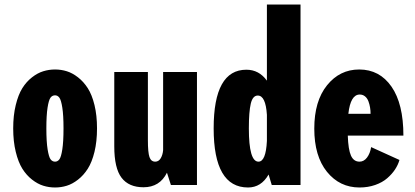

<svg xmlns="http://www.w3.org/2000/svg" viewBox="-20 -820 1840 851"><path d="M38.5 -251Q38.5 -308.5 49.8 -354.5Q61 -400.5 79 -429.2Q97 -458 121.8 -477.2Q146.5 -496.5 171.8 -504.2Q197 -512 224 -512Q251 -512 276 -504.2Q301 -496.5 325.8 -477.2Q350.5 -458 369 -429.2Q387.5 -400.5 398.8 -354.5Q410 -308.5 410 -251Q410 -193 398.8 -147Q387.5 -101 369 -72Q350.5 -43 325.8 -23.8Q301 -4.5 276 3.2Q251 11 224 11Q197 11 172 3.2Q147 -4.5 122.2 -23.8Q97.5 -43 79.2 -72Q61 -101 49.8 -147Q38.5 -193 38.5 -251ZM224 -103.5Q235.5 -103.5 243.2 -113.8Q251 -124 256.2 -158Q261.5 -192 261.5 -251Q261.5 -309 256.2 -342.8Q251 -376.5 243.2 -387Q235.5 -397.5 224 -397.5Q211.5 -397.5 203.8 -387Q196 -376.5 190.8 -343Q185.5 -309.5 185.5 -251Q185.5 -192 191 -158Q196.5 -124 204.2 -113.8Q212 -103.5 224 -103.5Z M616 10Q551 10 518.8 -32.2Q486.5 -74.5 486.5 -171.5V-501H635.5V-198.5Q635.5 -144 642.5 -123.8Q649.5 -103.5 668 -103.5Q683 -103.5 692 -118Q701 -132.5 703 -154.5V-501H853V0H737.5L720 -54.5Q688 10 616 10Z M1312 0H1184.5L1170.5 -46.5Q1137.5 11 1079.5 11Q927 11 927 -251Q927 -511 1072 -511Q1128 -511 1163 -462.5V-800H1312ZM1083 -251Q1083 -103.5 1125.5 -103.5Q1158.5 -103.5 1163 -195.5V-311Q1157.5 -396.5 1122.5 -396.5Q1100 -396.5 1091.5 -360.5Q1083 -324.5 1083 -251Z M1750.5 -111Q1744.5 -89.5 1731 -69Q1717.5 -48.5 1696.2 -30Q1675 -11.5 1643 -0.2Q1611 11 1573.5 11Q1485.5 11 1429.2 -58.5Q1373 -128 1373 -250Q1373 -372 1429.5 -442Q1486 -512 1572 -512Q1662.5 -512 1715.2 -436Q1768 -360 1768 -219H1521.5Q1523.5 -157.5 1535.5 -130.5Q1547.5 -103.5 1573.5 -103.5Q1593 -103.5 1606.8 -121.8Q1620.5 -140 1625 -168ZM1574.5 -401Q1533.5 -401 1524 -315.5H1622.5Q1622.5 -330 1620.2 -343.8Q1618 -357.5 1613 -371Q1608 -384.5 1598 -392.8Q1588 -401 1574.5 -401Z"/></svg>

Font: League Mono Condensed
Style: Bold
Weight: 700
Width: 1
Designer: Tyler Finck
Foundry: The League of Moveable Type / Tyler Finck
Version: Version 2.210